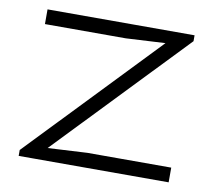

<svg xmlns="http://www.w3.org/2000/svg" viewBox="-62 -571 724 643"><g transform="rotate(10 300.0 -250.0)"><path d="M50 -450H325L510 -460L550 -480V-500H50ZM40 0H550V-50H265L80 -40L40 -20ZM90 0 550 -480 490 -490 40 -20Z"/></g></svg>

Font: Millimetre
Style: Light
Weight: 200
Designer: Jérémy Landes
Version: Version 1.0